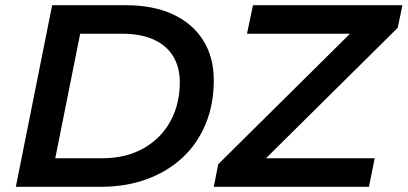

<svg xmlns="http://www.w3.org/2000/svg" viewBox="-20 -720 1571 740"><path d="M41 0 181 -700H464Q571 -700 647 -664.5Q723 -629 763.5 -564Q804 -499 804 -411Q804 -318 772.5 -242Q741 -166 683.5 -112.5Q626 -59 546 -29.5Q466 0 368 0ZM193 -110H372Q466 -110 533.5 -148.5Q601 -187 637 -253Q673 -319 673 -403Q673 -460 648 -502Q623 -544 573.5 -567Q524 -590 450 -590H289ZM804 0 821 -87 1329 -590H932L955 -700H1531L1513 -613L1005 -110H1424L1402 0Z"/></svg>

Font: Montserrat Thin SemiBold
Style: Italic
Weight: 600
Italic angle: -11.3°
Version: Version 9.000